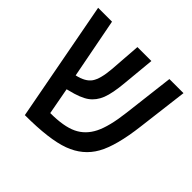

<svg xmlns="http://www.w3.org/2000/svg" viewBox="-154 -751 908 908"><g transform="rotate(45 300.0 -297.0)"><path d="M163.1 -297.9Q216.3 -309.6 236.8 -339.4Q257.3 -369.1 263.2 -439.9L274.9 -599.1H368.2L353 -439Q346.2 -361.8 330.8 -322.8Q315.4 -283.7 284.7 -261.5Q253.9 -239.3 189.9 -224.1L179.2 -221.2L204.1 -86.9Q293.9 -86.9 343.3 -110.4Q392.6 -133.8 419.2 -187Q445.8 -240.2 458 -342.8L488.8 -599.1H583L551.8 -346.2Q534.2 -198.7 493.9 -127.2Q453.6 -55.7 371.3 -25.4Q289.1 4.9 126 4.9L12.2 -599.1H105Z"/></g></svg>

Font: Cousine
Style: Regular
Weight: 400
Monospace: yes
Designer: Steve Matteson
Foundry: Ascender Corporation
Version: Version 1.20